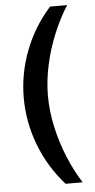

<svg xmlns="http://www.w3.org/2000/svg" viewBox="-60 -772 477 965"><g transform="rotate(-5 178.5 -289.0)"><path d="M231 158Q148 65 103.5 -51Q59 -167 59 -290Q59 -412 103.5 -528Q148 -644 231 -736H317Q278 -675 247 -600.5Q216 -526 198.5 -446Q181 -366 181 -290Q181 -213 198.5 -133Q216 -53 247 22Q278 97 317 158Z"/></g></svg>

Font: Archivo SemiCondensed
Style: Bold
Weight: 680
Width: 4
Designer: Hector Gatti
Foundry: Omnibus-Type
Version: Version 2.001; ttfautohint (v1.8.3)